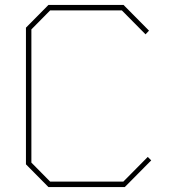

<svg xmlns="http://www.w3.org/2000/svg" viewBox="-20 -757 682 777"><path d="M176 0 85 -92V-645L176 -737H480L583 -633L569 -618L473 -715H183L107 -638V-99L183 -22H479L578 -122L592 -108L485 0Z"/></svg>

Font: Tomorrow Thin
Style: Regular
Weight: 250
Designer: Tony de Marco, Monica Rizzolli
Foundry: Just in Type
Version: Version 2.002